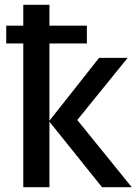

<svg xmlns="http://www.w3.org/2000/svg" viewBox="-20 -780 579 800"><path d="M186 -760H77V-673H6V-599H77V0H186V-273L405 0H529L302 -280L512 -539H393L186 -277V-599H342V-673H186Z"/></svg>

Font: Noto Sans Thai Medium
Style: Regular
Weight: 500
Designer: Monotype Design Team
Foundry: Monotype Imaging Inc.
Version: Version 1.901